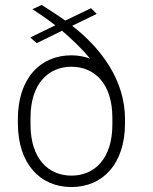

<svg xmlns="http://www.w3.org/2000/svg" viewBox="-20 -744 615 774"><path d="M148 -724 111 -707C135 -691 168 -669 203 -642L102 -593L128 -570L230 -620C269 -587 309 -549 343 -508C320 -516 295 -521 268 -521C142 -521 52 -428 52 -263V-248C52 -83 142 10 268 10C394 10 484 -83 484 -248V-263C484 -422 387 -550 271 -640L370 -688L347 -711L243 -661C211 -684 178 -705 148 -724ZM268 -36C176 -36 103 -103 103 -242V-269C103 -408 176 -475 268 -475C360 -475 433 -408 433 -269V-242C433 -103 360 -36 268 -36Z"/></svg>

Font: Chivo Light
Style: Regular
Weight: 300
Designer: Hector Gatti
Foundry: Omnibus-Type
Version: Version 1.003;PS 001.003;hotconv 1.0.70;makeotf.lib2.5.58329